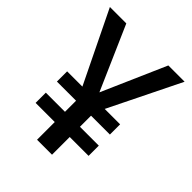

<svg xmlns="http://www.w3.org/2000/svg" viewBox="-202 -828 943 943"><g transform="rotate(45 269.5 -357.0)"><path d="M269 -381 123 -714H9L190 -342H84V-271H217V-194H84V-123H217V0H321V-123H452V-194H321V-271H452V-342H345L528 -714H415Z"/></g></svg>

Font: Noto Sans Thai Medium
Style: Regular
Weight: 500
Designer: Monotype Design Team
Foundry: Monotype Imaging Inc.
Version: Version 1.901